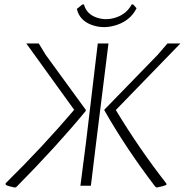

<svg xmlns="http://www.w3.org/2000/svg" viewBox="-20 -834 830 862"><path d="M578 -814 593 -797Q567 -744 507 -723Q447 -702 392 -722Q337 -742 325 -794L350 -814H357Q368 -772 411.5 -756Q455 -740 502 -756Q549 -772 571 -814ZM684 8 677 4Q545 -169 449 -338L448 -341L688 -588L732 -639H790L500 -340Q605 -166 727 -10V-4Q714 2 684 8ZM46 8Q16 2 6 -4L5 -11Q171 -174 313 -341L98 -639H154L185 -588L365 -341V-336Q234 -177 53 6ZM341 0 366 -194 419 -639H467L412 -197L388 0Z"/></svg>

Font: Alegreya Sans Light
Style: Italic
Weight: 300
Italic angle: -7°
Designer: Juan Pablo del Peral
Foundry: Huerta Tipografica
Version: Version 2.007